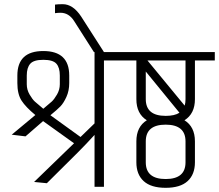

<svg xmlns="http://www.w3.org/2000/svg" viewBox="-20 -893 1047 918"><path d="M432 -644H577V-604H477V0H432V-248Q394 -206 351 -163L204 -17L143 -23L334 -208L186 -314L102 -241L36 -249L149 -343Q103 -381 83 -412Q63 -443 63 -496V-532Q63 -649 187 -649Q311 -649 311 -532V-496Q311 -459 297.5 -429.5Q284 -400 269 -384.5Q254 -369 221 -342L365 -238L432 -303ZM108 -532V-490Q108 -464 121.5 -441Q135 -418 146.5 -407.5Q158 -397 187 -373Q216 -397 227.5 -407.5Q239 -418 252.5 -441Q266 -464 266 -490V-532Q266 -570 249.5 -588.5Q233 -607 187 -607Q141 -607 124.5 -588Q108 -569 108 -532Z M243 -871Q257 -873 280 -873Q329 -873 368 -814L477 -644H429L334 -793Q309 -832 269 -832Q257 -832 243 -830Z M537 -644H1007V-604H912V-419Q912 -349 862 -318Q912 -287 912 -217V-117Q912 -59 877 -27Q842 5 772 5Q702 5 667 -27Q632 -59 632 -117V-217Q632 -287 682 -318Q632 -349 632 -419V-604H537ZM867 -117V-217Q867 -297 772 -297Q677 -297 677 -217V-117Q677 -37 772 -37Q867 -37 867 -117ZM677 -419Q677 -339 772 -339Q815 -339 838 -354L677 -551ZM867 -419V-604H685L863 -388Q867 -401 867 -419Z"/></svg>

Font: Khand Light
Style: Regular
Weight: 300
Designer: Devanagari: Sanchit Sawaria, Jyotish Sonowal; Latin: Satya Rajpurohit
Foundry: Indian Type Foundry
Version: Version 1.101;PS 1.0;hotconv 1.0.78;makeotf.lib2.5.61930; tt